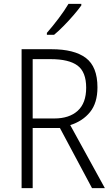

<svg xmlns="http://www.w3.org/2000/svg" viewBox="-20 -967 578 987"><path d="M244 -714Q362 -714 421.5 -669Q481 -624 481 -518Q481 -438 443 -391Q405 -344 341 -324L519 0H453L288 -309H148V0H91V-714ZM240 -663H148V-358H259Q336 -358 379.5 -397.5Q423 -437 423 -516Q423 -597 378.5 -630Q334 -663 240 -663ZM398 -939Q383 -918 359 -890Q335 -862 308 -834.5Q281 -807 258 -788H221V-798Q250 -831 281 -872Q312 -913 332 -947H398Z"/></svg>

Font: Noto Sans Thai Looped SemiCondensed Light
Style: Regular
Weight: 300
Width: 4
Designer: Sasikarn Vongin, Ben Mitchell
Foundry: The Fontpad Ltd
Version: Version 1.001; ttfautohint (v1.8.4.7-5d5b)